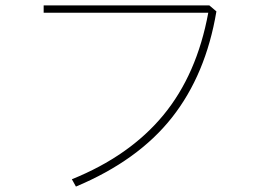

<svg xmlns="http://www.w3.org/2000/svg" viewBox="-20 -634 960 708"><path d="M778 -592Q739 -359 614 -200.5Q489 -42 260 54L245 27Q458 -59 582 -209Q706 -359 748 -587H141V-614H752Z"/></svg>

Font: LINE Seed Sans KR Thin
Style: Regular
Weight: 250
Designer: LINE BX Design & Sandoll Inc & Dalton Maag Ltd
Foundry: Sandoll Inc.
Version: Version 1.000